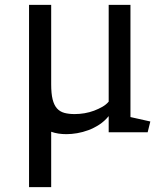

<svg xmlns="http://www.w3.org/2000/svg" viewBox="-20 -540 662 784"><path d="M189 -195.8Q189 -158.2 194.8 -134.5Q200.7 -110.8 212.6 -97.4Q224.6 -84 242.7 -79.1Q260.7 -74.2 284.7 -74.2Q304.7 -74.2 325.2 -77.6Q345.7 -81.1 364.3 -88.1Q382.8 -95.2 398.2 -104Q413.6 -112.8 423.8 -125V-520H512.7V-62L593.8 -43.9L583 0H423.8V-65.9Q406.7 -44.9 385.3 -31Q363.8 -17.1 340.8 -8.5Q317.9 0 294.9 3.9Q272 7.8 251 7.8Q233.9 7.8 218.3 5.4Q202.6 2.9 189 -2V224.1H98.6V-520H189Z"/></svg>

Font: Brawler
Style: Regular
Weight: 400
Version: Version 1.000